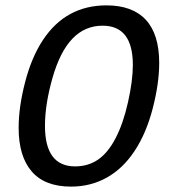

<svg xmlns="http://www.w3.org/2000/svg" viewBox="-20 -689 640 719"><path d="M246.1 9.8Q147.5 9.8 98.6 -47.1Q49.8 -104 49.8 -210Q49.8 -288.1 74 -381.3Q98.1 -474.6 140.9 -539.3Q183.6 -604 243.2 -636.5Q302.7 -668.9 378.9 -668.9Q475.6 -668.9 525.9 -615Q576.2 -561 576.2 -453.1Q576.2 -377.4 552.2 -284.2Q528.3 -190.9 484.4 -124.3Q440.4 -57.6 379.9 -23.9Q319.3 9.8 246.1 9.8ZM477.5 -445.8Q477.5 -592.8 364.3 -592.8Q297.9 -592.8 251.2 -544.2Q204.6 -495.6 176.5 -397Q148.4 -298.3 148.4 -217.8Q148.4 -65.9 261.2 -65.9Q310.1 -65.9 347.2 -91.3Q384.3 -116.7 412.8 -171.4Q441.4 -226.1 459.5 -306.9Q477.5 -387.7 477.5 -445.8Z"/></svg>

Font: Cousine
Style: Italic
Weight: 400
Italic angle: -12°
Monospace: yes
Designer: Steve Matteson
Foundry: Monotype Imaging Inc.
Version: Version 1.21